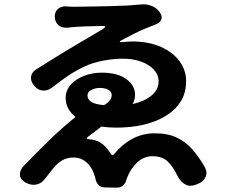

<svg xmlns="http://www.w3.org/2000/svg" viewBox="-20 -806 1040 880"><path d="M231 -727Q230 -750 244 -763.5Q258 -777 281 -777Q297 -775 318 -775Q328 -775 355.5 -775.5Q383 -776 419 -776.5Q455 -777 492 -778Q529 -779 559 -780.5Q589 -782 604 -784Q616 -785 618 -785Q620 -785 623 -785Q647 -789 671 -780.5Q695 -772 710 -753Q725 -733 719.5 -717Q714 -701 691 -693Q665 -683 643 -674Q621 -665 596.5 -652.5Q572 -640 538 -622Q528 -617 529 -614.5Q530 -612 540 -613Q554 -614 564 -615Q574 -616 590 -616Q664 -615 718.5 -590.5Q773 -566 803 -525Q833 -484 833 -435Q833 -379 807 -339Q781 -299 736 -272.5Q691 -246 634 -233.5Q577 -221 514 -221Q477 -221 445 -226L382 -178Q372 -170 386 -168Q418 -166 441 -152Q464 -138 488 -101Q495 -89 504 -101Q540 -145 587 -170Q634 -195 689 -195Q749 -195 790 -175.5Q831 -156 861 -122Q891 -88 917 -43Q932 -18 922.5 4.5Q913 27 886 37L879 40Q852 51 830.5 40Q809 29 795 3Q773 -43 748 -66.5Q723 -90 678 -90Q640 -90 609.5 -62Q579 -34 562 10Q559 16 559 19Q555 34 544 44Q533 54 517 54L460 53Q444 53 433 43Q422 33 418 16Q418 13 416 7Q403 -39 377 -61.5Q351 -84 318 -84Q287 -84 265 -71Q243 -58 225.5 -36.5Q208 -15 188 11Q172 34 148 39.5Q124 45 98 31Q74 18 71.5 -3Q69 -24 88 -45Q153 -112 207.5 -165Q262 -218 326 -270Q305 -287 293 -308.5Q281 -330 281 -357Q281 -392 304.5 -418Q328 -444 365.5 -458.5Q403 -473 446 -473Q519 -473 559 -443.5Q599 -414 599 -372Q599 -349 588 -329Q641 -341 674 -368Q707 -395 707 -433Q707 -463 685.5 -486.5Q664 -510 627 -523.5Q590 -537 544 -537Q501 -537 453 -528Q405 -519 367 -501Q327 -482 294 -460Q261 -438 219 -405Q198 -389 175.5 -391Q153 -393 136 -414Q119 -434 122.5 -455.5Q126 -477 149 -490Q223 -537 297 -581.5Q371 -626 450 -672Q463 -680 462 -684Q461 -688 445 -687Q403 -686 368.5 -685Q334 -684 285 -679Q262 -678 247.5 -691Q233 -704 231 -727ZM457 -324Q477 -336 484.5 -347.5Q492 -359 492 -370Q492 -385 477 -394Q462 -403 437 -403Q417 -403 399 -394Q381 -385 381 -368Q381 -352 397 -340Q413 -328 457 -324Z"/></svg>

Font: Chiron GoRound TC
Style: Bold
Weight: 700
Designer: Ryoko NISHIZUKA 西塚涼子 (kana, bopomofo & ideographs); Paul D. Hunt (Latin, Greek & Cyrillic); Sandoll Communications 산돌커뮤니
Foundry: Adobe
Version: Version 1.000;hotconv 1.1.1;makeotfexe 2.6.0